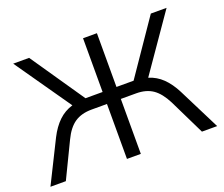

<svg xmlns="http://www.w3.org/2000/svg" viewBox="-116 -880 1228 1054"><g transform="rotate(-20 498.0 -352.5)"><path d="M11 0 133 -245Q160 -298 195 -331.5Q230 -365 277 -379L50 -705H143L358 -391H458V-705H539V-391H639L854 -705H946L720 -379Q766 -365 800.5 -331.5Q835 -298 862 -245L985 0H896L795 -207Q764 -268 725.5 -294.5Q687 -321 629 -321H539V0H458V-321H368Q309 -321 269.5 -294.5Q230 -268 201 -207L101 0Z"/></g></svg>

Font: Mulish
Style: Regular
Weight: 400
Designer: Vernon Adams
Foundry: Vernon Adams
Version: Version 3.603; ttfautohint (v1.8.3)